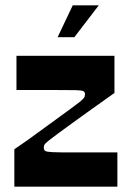

<svg xmlns="http://www.w3.org/2000/svg" viewBox="-20 -703 518 723"><path d="M34 0V-141Q55 -155 82.5 -174.5Q110 -194 139 -215.5Q168 -237 196 -257Q224 -277 246 -293.5Q268 -310 280 -319Q293 -330 296.5 -335Q300 -340 300 -349Q300 -356 294 -359.5Q288 -363 265.5 -363.5Q243 -364 193 -364Q164 -364 144.5 -364Q125 -364 102.5 -364Q80 -364 42 -364V-493H411V-353Q390 -338 362.5 -318.5Q335 -299 305 -277.5Q275 -256 247.5 -236Q220 -216 197.5 -199.5Q175 -183 164 -174Q150 -163 147.5 -158.5Q145 -154 145 -146Q145 -138 150.5 -134.5Q156 -131 179 -130Q202 -129 253 -129Q281 -129 305.5 -129Q330 -129 358 -129Q386 -129 422 -129V0ZM197 -563 254 -683H352L260 -563Z"/></svg>

Font: Ojuju ExtraLight
Style: Bold
Weight: 700
Version: Version 1.000